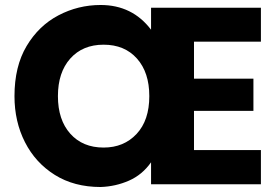

<svg xmlns="http://www.w3.org/2000/svg" viewBox="-20 -738 1103 769"><path d="M383 11Q277 11 199.5 -37.5Q122 -86 80 -168.5Q38 -251 38 -353Q38 -472 86.5 -553.5Q135 -635 214 -676.5Q293 -718 383 -718Q510 -718 585 -619V-707H1025V-571H757V-423H995V-294H757V-137H1025V0H585V-88Q550 -38 496.5 -14.5Q443 9 383 11ZM395 -147Q476 -147 527 -201.5Q578 -256 578 -353Q578 -448 528.5 -503.5Q479 -559 395 -559Q311 -559 261.5 -503.5Q212 -448 212 -353Q212 -258 261.5 -202.5Q311 -147 395 -147Z"/></svg>

Font: Ulagadi Sans
Style: Bold
Weight: 700
Designer: Ninad Kale (Devanagari), Jonny Pinhorn (Latin)
Foundry: Indian Type Foundry
Version: Version 3.01;March 29, 2020;FontCreator 12.0.0.2522 64-bit; 